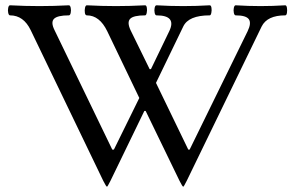

<svg xmlns="http://www.w3.org/2000/svg" viewBox="-20 -686 1104 725"><path d="M384 19Q381 19 370 -3L96 -572Q69 -628 18 -628Q13 -628 11 -637.5Q9 -647 11 -656.5Q13 -666 18 -666Q75 -663 129 -663Q183 -663 240 -666Q245 -666 247 -656.5Q249 -647 247 -637.5Q245 -628 240 -628Q197 -628 184 -615Q171 -602 186 -572L404 -121H410L506 -316L385 -568Q356 -628 308 -628Q302 -628 300.5 -637.5Q299 -647 301 -656.5Q303 -666 308 -666Q365 -663 418 -663Q471 -663 528 -666Q533 -666 534.5 -656.5Q536 -647 534 -637.5Q532 -628 528 -628Q484 -628 471.5 -615Q459 -602 473 -572L545 -425H550L619 -568Q648 -628 571 -628Q566 -628 564 -637.5Q562 -647 564 -656.5Q566 -666 571 -666Q622 -663 672 -663Q721 -663 772 -666Q777 -666 778.5 -656.5Q780 -647 778 -637.5Q776 -628 772 -628Q692 -628 672 -586L569 -373L691 -121H696L915 -568Q930 -599 919.5 -613.5Q909 -628 870 -628Q865 -628 863 -637.5Q861 -647 863 -656.5Q865 -666 870 -666Q918 -663 964 -663Q1009 -663 1057 -666Q1062 -666 1063.5 -656.5Q1065 -647 1063.5 -637.5Q1062 -628 1057 -628Q989 -628 968 -586L685 -3Q674 19 672 19Q669 19 658 -3L530 -267H525L397 -3Q386 19 384 19Z"/></svg>

Font: Junicode SmExp
Style: Regular
Weight: 400
Width: 6
Designer: Peter S. Baker
Version: Version 2.205; ttfautohint (v1.8.4)